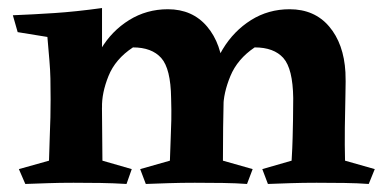

<svg xmlns="http://www.w3.org/2000/svg" viewBox="-20 -458 965 478"><path d="M398 -435Q459 -435 495.5 -392Q532 -349 536 -278Q538 -260 537 -222.5Q536 -185 535.5 -140.5Q535 -96 535 -58L609 -37L595 0Q568 -2 534.5 -2.5Q501 -3 465 -3Q431 -3 400 -2Q369 -1 343 0L329 -37L403 -58Q404 -92 405 -114.5Q406 -137 406.5 -159.5Q407 -182 406 -214Q405 -287 381.5 -313.5Q358 -340 311 -340Q267 -311 250 -268.5Q233 -226 234 -190L197 -232Q204 -290 231 -335.5Q258 -381 301.5 -408Q345 -435 398 -435ZM234 -438Q234 -405 234 -383.5Q234 -362 234 -341Q234 -320 233 -286L235 -58L308 -37L295 0Q262 -2 230 -2.5Q198 -3 163 -3Q128 -3 100.5 -2Q73 -1 43 0L27 -37L102 -58Q103 -97 104 -121.5Q105 -146 105.5 -166Q106 -186 106 -211Q106 -241 105.5 -262.5Q105 -284 103 -307.5Q101 -331 98 -366L24 -378L12 -420Q62 -422 115.5 -425.5Q169 -429 234 -438ZM701 -435Q763 -435 799.5 -392Q836 -349 840 -278Q841 -260 840 -222.5Q839 -185 838.5 -140.5Q838 -96 839 -58L913 -37L898 0Q871 -2 837.5 -2.5Q804 -3 768 -3Q734 -3 703.5 -2Q673 -1 647 0L633 -37L706 -58Q708 -92 708.5 -114.5Q709 -137 709.5 -159.5Q710 -182 710 -214Q709 -287 685.5 -313.5Q662 -340 614 -340Q571 -311 553.5 -268.5Q536 -226 536 -190L500 -232Q507 -290 534.5 -335.5Q562 -381 605 -408Q648 -435 701 -435Z"/></svg>

Font: Alkalami
Style: Regular
Weight: 400
Designer: Becca Hirsbrunner Spalinger
Foundry: SIL International
Version: Version 2.000